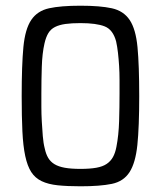

<svg xmlns="http://www.w3.org/2000/svg" viewBox="-20 -642 565 673"><path d="M56 -305Q56 -414 62 -477Q68 -540 89.5 -572Q111 -604 152 -613Q193 -622 262 -622Q331 -622 372 -613Q413 -604 434.5 -572Q456 -540 462 -476.5Q468 -413 468 -305Q468 -197 461.5 -134Q455 -71 434 -38.5Q413 -6 372 2.5Q331 11 262 11Q216 11 182.5 7.5Q149 4 126 -7Q103 -18 89.5 -39Q76 -60 68.5 -95Q61 -130 58.5 -181.5Q56 -233 56 -305ZM125 -314Q125 -293 125 -267.5Q125 -242 126.5 -216Q128 -190 130 -165Q132 -140 137 -121Q141 -102 149 -88.5Q157 -75 171 -66.5Q185 -58 207 -54Q229 -50 262 -50Q295 -50 317.5 -54Q340 -58 354 -67.5Q368 -77 376 -91.5Q384 -106 388 -127Q396 -168 397.5 -217.5Q399 -267 399 -314Q399 -337 399 -362Q399 -387 397.5 -411Q396 -435 393.5 -457Q391 -479 387 -497Q376 -538 347 -549.5Q318 -561 262 -561Q231 -561 209.5 -558Q188 -555 173 -547.5Q158 -540 149.5 -526Q141 -512 136 -490Q128 -455 126.5 -408Q125 -361 125 -314Z"/></svg>

Font: CMU Typewriter Custom
Style: Regular
Weight: 500
Monospace: yes
Version: Version 0.7.0